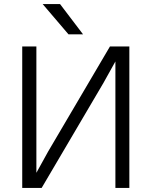

<svg xmlns="http://www.w3.org/2000/svg" viewBox="-20 -930 750 950"><path d="M551 -626 492 -520 186 0H90V-700H160V-75L218 -180L524 -700H620V0H551ZM191 -910H277L391 -760H319Z"/></svg>

Font: Retni Sans
Style: Regular
Weight: 400
Designer: Vitaly Kuzmin
Foundry: ParaType Ltd.
Version: Version 1.00;March 2, 2019;FontCreator 11.5.0.2425 64-bit; t